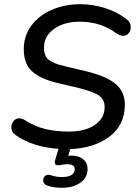

<svg xmlns="http://www.w3.org/2000/svg" viewBox="-20 -699 659 912"><path d="M206 183Q196 180 190.5 173Q185 166 185 157Q185 147 192 139Q199 131 210 131Q216 132 221 133Q244 142 275 142Q303 142 319 132.5Q335 123 335 105Q335 81 301 81Q283 81 267 85Q261 86 255 86Q249 86 244 83Q240 79 240 72Q240 66 242 61L258 8Q138 0 56 -56Q34 -70 34 -95Q34 -112 44.5 -124.5Q55 -137 72 -137Q83 -137 97 -129Q143 -99 194 -86.5Q245 -74 306 -74Q384 -74 430.5 -105.5Q477 -137 477 -191Q477 -226 450 -245Q423 -264 354 -281L248 -306Q171 -325 132 -360.5Q93 -396 93 -465Q93 -529 129 -577.5Q165 -626 226.5 -652.5Q288 -679 362 -679Q420 -679 478 -661Q536 -643 581 -608Q601 -594 601 -569Q601 -553 591 -541Q581 -529 565 -529Q551 -529 534 -540Q497 -568 452.5 -582Q408 -596 360 -596Q285 -596 237 -562Q189 -528 189 -472Q189 -433 211.5 -415Q234 -397 286 -385L391 -360Q486 -337 529.5 -300Q573 -263 573 -202Q573 -105 500 -50Q427 5 314 9L304 41L318 40Q354 40 375 57Q396 74 396 104Q396 144 362 168.5Q328 193 275 193Q236 193 206 183Z"/></svg>

Font: SN Pro
Style: Italic
Weight: 400
Italic angle: -9°
Designer: Tobias Whetton
Foundry: Supernotes
Version: Version 1.003